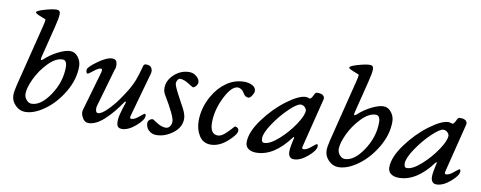

<svg xmlns="http://www.w3.org/2000/svg" viewBox="-61 -963 3154 1258"><g transform="rotate(10 1516.5 -334.0)"><path d="M125 -105Q125 -81 140.5 -63.5Q156 -46 174 -46Q237 -46 296 -134.5Q355 -223 355 -320Q355 -367 326 -367Q280 -367 231 -316Q182 -265 153.5 -204Q125 -143 125 -105ZM198 -344Q239 -382 287 -406Q335 -430 367 -430Q397 -430 418.5 -402.5Q440 -375 440 -340Q440 -254 390.5 -170Q341 -86 271.5 -36Q202 14 142 14Q105 14 76.5 -15Q48 -44 48 -82Q48 -106 60 -154L161 -558Q170 -594 170 -604Q170 -607 135 -620Q100 -633 100 -641Q100 -652 152.5 -667Q205 -682 231 -682Q255 -682 255 -657Q255 -631 240 -572L187 -360Q184 -347 185 -341.5Q186 -336 198 -344Z M774 -164Q722 -86 667 -36Q612 14 563 14Q538 14 523 -13Q508 -40 513 -62L586 -315Q598 -352 584 -352Q568 -352 538 -328Q508 -304 503 -304Q492 -304 492 -328Q492 -345 550.5 -387.5Q609 -430 646 -430Q673 -430 677.5 -404Q682 -378 674 -363L601 -110Q596 -94 599 -77.5Q602 -61 614 -61Q637 -61 674.5 -98.5Q712 -136 739.5 -175Q767 -214 790 -252Q810 -287 822.5 -319Q835 -351 853 -418Q856 -430 871 -430Q898 -430 907 -413.5Q916 -397 912 -380L828 -79Q824 -62 836 -62Q857 -62 885 -86Q913 -110 918 -110Q925 -110 925 -97Q925 -69 876.5 -27.5Q828 14 785 14Q771 14 762.5 7Q754 0 752 -13.5Q750 -27 751 -43Q752 -59 757.5 -80Q763 -101 768.5 -119Q774 -137 782 -160Q784 -166 780 -166.5Q776 -167 774 -164Z M1159 -430Q1185 -430 1206.5 -412Q1228 -394 1228 -372Q1228 -362 1218 -349Q1208 -336 1197 -336Q1195 -336 1163 -356Q1131 -376 1107 -376Q1097 -376 1090 -365Q1083 -354 1083 -343Q1083 -338 1085 -331Q1087 -324 1091.5 -314Q1096 -304 1100.5 -294.5Q1105 -285 1112.5 -271Q1120 -257 1125 -247.5Q1130 -238 1139 -221.5Q1148 -205 1153 -196Q1177 -152 1177 -123Q1177 -65 1124.5 -25.5Q1072 14 1015 14Q985 14 964.5 -5.5Q944 -25 944 -54Q944 -66 954 -75Q964 -84 977 -84L1009 -64Q1040 -44 1067 -44Q1084 -44 1094.5 -58Q1105 -72 1105 -91Q1105 -126 1026 -257Q1015 -275 1015 -300Q1015 -350 1058.5 -390Q1102 -430 1159 -430Z M1525 -430Q1554 -430 1578 -417.5Q1602 -405 1602 -381Q1602 -369 1590 -350.5Q1578 -332 1567 -332Q1556 -332 1547 -338Q1538 -344 1525 -366Q1521 -373 1509.5 -379.5Q1498 -386 1490 -386Q1447 -386 1404 -300Q1361 -214 1361 -130Q1361 -53 1413 -53Q1433 -53 1456 -72.5Q1479 -92 1495.5 -111.5Q1512 -131 1515 -131Q1524 -131 1532 -124.5Q1540 -118 1540 -106Q1540 -81 1486.5 -33.5Q1433 14 1376 14Q1326 14 1299.5 -28Q1273 -70 1273 -126Q1273 -213 1319 -294Q1355 -357 1408 -393.5Q1461 -430 1525 -430Z M1702 -86Q1702 -58 1720 -58Q1759 -58 1815.5 -108.5Q1872 -159 1912.5 -220Q1953 -281 1953 -313Q1953 -324 1941.5 -335.5Q1930 -347 1914 -347Q1891 -347 1839.5 -298Q1788 -249 1745 -185Q1702 -121 1702 -86ZM2055 -407 1973 -79Q1969 -62 1981 -62Q2002 -62 2030 -86Q2058 -110 2063 -110Q2070 -110 2070 -97Q2070 -69 2021.5 -27.5Q1973 14 1930 14Q1911 14 1902 1.5Q1893 -11 1893 -30Q1893 -49 1897 -70Q1901 -91 1905 -110Q1907 -118 1908 -121Q1909 -128 1906 -129Q1903 -130 1900 -125Q1797 14 1679 14Q1647 14 1627 -0.5Q1607 -15 1607 -43Q1607 -111 1671 -198Q1735 -285 1814 -343.5Q1893 -402 1938 -402Q1946 -402 1954.5 -399Q1963 -396 1965 -396Q1975 -396 1990 -430Q1995 -442 2008 -442Q2036 -442 2047 -431.5Q2058 -421 2055 -407Z M2209 -105Q2209 -81 2224.5 -63.5Q2240 -46 2258 -46Q2321 -46 2380 -134.5Q2439 -223 2439 -320Q2439 -367 2410 -367Q2364 -367 2315 -316Q2266 -265 2237.5 -204Q2209 -143 2209 -105ZM2282 -344Q2323 -382 2371 -406Q2419 -430 2451 -430Q2481 -430 2502.5 -402.5Q2524 -375 2524 -340Q2524 -254 2474.5 -170Q2425 -86 2355.5 -36Q2286 14 2226 14Q2189 14 2160.5 -15Q2132 -44 2132 -82Q2132 -106 2144 -154L2245 -558Q2254 -594 2254 -604Q2254 -607 2219 -620Q2184 -633 2184 -641Q2184 -652 2236.5 -667Q2289 -682 2315 -682Q2339 -682 2339 -657Q2339 -631 2324 -572L2271 -360Q2268 -347 2269 -341.5Q2270 -336 2282 -344Z M2651 -86Q2651 -58 2669 -58Q2708 -58 2764.5 -108.5Q2821 -159 2861.5 -220Q2902 -281 2902 -313Q2902 -324 2890.5 -335.5Q2879 -347 2863 -347Q2840 -347 2788.5 -298Q2737 -249 2694 -185Q2651 -121 2651 -86ZM3004 -407 2922 -79Q2918 -62 2930 -62Q2951 -62 2979 -86Q3007 -110 3012 -110Q3019 -110 3019 -97Q3019 -69 2970.5 -27.5Q2922 14 2879 14Q2860 14 2851 1.5Q2842 -11 2842 -30Q2842 -49 2846 -70Q2850 -91 2854 -110Q2856 -118 2857 -121Q2858 -128 2855 -129Q2852 -130 2849 -125Q2746 14 2628 14Q2596 14 2576 -0.5Q2556 -15 2556 -43Q2556 -111 2620 -198Q2684 -285 2763 -343.5Q2842 -402 2887 -402Q2895 -402 2903.5 -399Q2912 -396 2914 -396Q2924 -396 2939 -430Q2944 -442 2957 -442Q2985 -442 2996 -431.5Q3007 -421 3004 -407Z"/></g></svg>

Font: EB Garamond 08
Style: Italic
Weight: 400
Italic angle: -14°
Version: Version 0.016